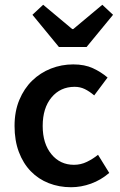

<svg xmlns="http://www.w3.org/2000/svg" viewBox="-20 -773 502 805"><path d="M278 12Q228 12 184.5 -5Q141 -22 109 -55Q77 -88 59 -136Q41 -184 41 -245Q41 -306 61 -354Q81 -402 115 -435Q149 -468 193.5 -485.5Q238 -503 287 -503Q335 -503 369.5 -487Q404 -471 431 -448L375 -373Q355 -390 335.5 -399.5Q316 -409 293 -409Q233 -409 196 -364.5Q159 -320 159 -245Q159 -171 195.5 -126.5Q232 -82 290 -82Q319 -82 344.5 -94.5Q370 -107 391 -124L438 -48Q403 -18 361.5 -3Q320 12 278 12ZM227 -576 116 -711 161 -753 283 -651H287L409 -753L454 -711L343 -576Z"/></svg>

Font: Giro Semibold
Style: Regular
Weight: 600
Designer: Paul D. Hunt
Foundry: Adobe Systems Incorporated
Version: Version 1.000;PS 1.0;hotconv 1.0.88;makeotf.lib2.5.647800